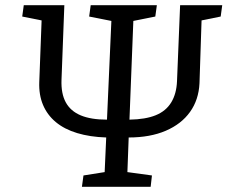

<svg xmlns="http://www.w3.org/2000/svg" viewBox="-20 -723 916 743"><path d="M297 0 303 -44 385 -57 391 -191Q328 -193 278.5 -208Q229 -223 196 -250.5Q163 -278 146.5 -317Q130 -356 132 -406L141 -644L66 -659L72 -703H229L218 -414Q216 -361 234.5 -327Q253 -293 292.5 -276.5Q332 -260 394 -260L411 -642L325 -659L331 -703H587L581 -659L496 -642L481 -260Q543 -261 582.5 -277Q622 -293 642.5 -326.5Q663 -360 665 -409L677 -703H840L834 -659L760 -644L752 -401Q749 -337 715.5 -290Q682 -243 621.5 -217Q561 -191 478 -191L473 -57L568 -44L563 0Z"/></svg>

Font: Literata 18pt
Style: Italic
Weight: 400
Italic angle: -2°
Designer: Latin by Veronika Burian and Jose Scaglione. Greek by Irene Vlachou. Cyrillic by Vera Evstafieva
Foundry: TypeTogether
Version: Version 3.103;gftools[0.9.29]